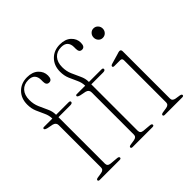

<svg xmlns="http://www.w3.org/2000/svg" viewBox="-169 -915 1112 1112"><g transform="rotate(-45 387.0 -359.0)"><path d="M146.5 -45.5Q146.5 -25 169.5 -22.5L220 -18Q233.5 -16.5 233.5 -8Q233.5 0 221.5 0H59Q47.5 0 47.5 -8Q47.5 -15.5 60.5 -17.5L92 -22.5Q115 -26.5 115 -45.5V-392Q115 -413 92.5 -419L57 -426Q38 -431 38 -438Q38 -445.5 47 -445.5H116Q115.5 -471.5 104 -495.8Q92.5 -520 81.2 -546.5Q70 -573 70 -605.5Q70 -655.5 101 -687Q132 -718.5 181 -718.5Q225 -718.5 249.8 -695.2Q274.5 -672 274.5 -639.5Q274.5 -605.5 251 -605.5Q228.5 -605.5 228.5 -634.5V-649.5Q228.5 -674 215.8 -688Q203 -702 175.5 -702Q139.5 -702 118.5 -679Q97.5 -656 97.5 -615.5Q97.5 -582 109.8 -553.8Q122 -525.5 134.2 -499.8Q146.5 -474 146.5 -448.5V-445.5H249Q261.5 -445.5 261.5 -437Q261.5 -426 242.5 -426H146.5ZM415.5 -45.5Q415.5 -25 438.5 -22.5L489 -18Q502.5 -16.5 502.5 -8Q502.5 0 490.5 0H328Q316.5 0 316.5 -8Q316.5 -15.5 329.5 -17.5L361 -22.5Q384 -26.5 384 -45.5V-392Q384 -413 361.5 -419L326 -426Q307 -431 307 -438Q307 -445.5 316 -445.5H385Q384.5 -471.5 373 -495.8Q361.5 -520 350.2 -546.5Q339 -573 339 -605.5Q339 -655.5 370 -687Q401 -718.5 450 -718.5Q494 -718.5 518.8 -695.2Q543.5 -672 543.5 -639.5Q543.5 -605.5 520 -605.5Q497.5 -605.5 497.5 -634.5V-649.5Q497.5 -674 484.8 -688Q472 -702 444.5 -702Q408.5 -702 387.5 -679Q366.5 -656 366.5 -615.5Q366.5 -582 378.8 -553.8Q391 -525.5 403.2 -499.8Q415.5 -474 415.5 -448.5V-445.5H518Q530.5 -445.5 530.5 -437Q530.5 -426 511.5 -426H415.5ZM653 -569Q637.5 -569 627 -580.2Q616.5 -591.5 616.5 -607.5Q616.5 -624 627.2 -635.2Q638 -646.5 653 -646.5Q669.5 -646.5 680.2 -635Q691 -623.5 691 -608Q691 -591.5 680 -580.2Q669 -569 653 -569ZM679.5 -433V-45.5Q679.5 -26.5 702.5 -22.5L732.5 -18Q746 -15.5 746 -8Q746 0 734 0H592Q580.5 0 580.5 -8Q580.5 -15 593 -17.5L625 -22.5Q648 -26.5 648 -45.5V-390Q648 -406.5 633 -406.5H585Q573.5 -406.5 573.5 -414Q573.5 -421 585 -424.5L645 -442Q652.5 -444.5 657.8 -446Q663 -447.5 666.5 -447.5Q679.5 -447.5 679.5 -433Z"/></g></svg>

Font: Fraunces 72pt S050 Thin
Style: Regular
Weight: 100
Version: Version 1.000; ttfautohint (v1.8.3)